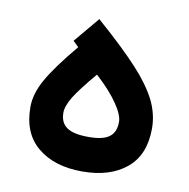

<svg xmlns="http://www.w3.org/2000/svg" viewBox="-60 -521 571 580"><g transform="rotate(10 225.5 -231.0)"><path d="M141.6 -165.5C141.6 -178.7 147.5 -194.8 159.2 -214.4C170.9 -233.4 191.9 -260.7 221.7 -295.9C282.2 -241.2 312 -192.9 312 -167.5C312 -124 287.6 -106 228.5 -106C168.5 -106 141.6 -124 141.6 -165.5ZM228 0C284.7 0 329.6 -13.7 363.3 -41.5C397 -69.3 413.6 -110.4 413.6 -164.6C413.6 -193.8 406.7 -222.7 392.6 -251C378.4 -278.8 356.9 -308.6 328.1 -339.8C299.3 -371.1 259.3 -409.7 207 -455.6L199.7 -462.4L134.3 -384.3L151.4 -367.7C110.4 -318.4 81.5 -278.8 65.4 -249.5C48.8 -220.2 40.5 -191.9 40.5 -165C40.5 -110.8 57.6 -69.8 91.8 -42C125.5 -14.2 170.9 0 228 0Z"/></g></svg>

Font: Shabnam Medium
Style: Regular
Weight: 500
Foundry: DejaVu fonts team - Redesigned by Saber Rastikerdar - Based on Vazir font
Version: Version 5.0.1